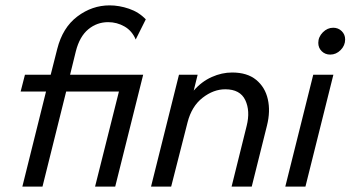

<svg xmlns="http://www.w3.org/2000/svg" viewBox="-20 -695 1305 715"><path d="M63.2 0 151.4 -354.2H56.9L72.9 -416.7H168.8L193.1 -512.5Q213.2 -592.4 268.1 -633.7Q322.9 -675 388.2 -675Q423.6 -675 460.4 -662.5Q497.2 -650 522.9 -622.9L485.4 -547.9Q471.5 -580.6 443.4 -596.5Q415.3 -612.5 382.6 -612.5Q341 -612.5 308.7 -585.8Q276.4 -559 262.5 -504.2L241 -416.7H513.2L409 0H334L422.9 -354.2H226.4L138.2 0Z M542.4 0 646.5 -416.7H716L701.4 -357.6Q731.2 -391.7 768.8 -408.3Q806.2 -425 844.4 -425Q900.7 -425 934 -397.6Q967.4 -370.1 977.4 -325.3Q987.5 -280.6 974.3 -227.8L917.4 0H842.4L898.6 -226.4Q912.5 -281.9 893.4 -322.2Q874.3 -362.5 818.8 -362.5Q775 -362.5 734.4 -330.9Q693.8 -299.3 678.5 -239.6L617.4 0Z M1042.4 0 1146.5 -416.7H1221.5L1117.4 0ZM1209.7 -491.7Q1191 -491.7 1178.1 -504.2Q1165.3 -516.7 1165.3 -535.4Q1165.3 -557.6 1182.3 -574.7Q1199.3 -591.7 1220.8 -591.7Q1239.6 -591.7 1252.4 -579.2Q1265.3 -566.7 1265.3 -547.9Q1265.3 -525.7 1248.6 -508.7Q1231.9 -491.7 1209.7 -491.7Z"/></svg>

Font: Afacad
Style: Italic
Weight: 400
Italic angle: -14°
Designer: Kristian Moeller
Foundry: Dicotype
Version: Version 1.000